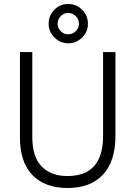

<svg xmlns="http://www.w3.org/2000/svg" viewBox="-20 -935 679 963"><path d="M284.5 -854Q269 -838 269 -816Q269 -794 284.5 -778.5Q300 -763 322 -763Q344 -763 360 -778.5Q376 -794 376 -816Q376 -838 360 -854Q344 -870 322 -870Q300 -870 284.5 -854ZM392 -886Q421 -857 421 -816Q421 -775 392 -746.5Q363 -718 322.5 -718Q282 -718 253 -747Q224 -776 224 -816.5Q224 -857 252.5 -886Q281 -915 322 -915Q363 -915 392 -886ZM559 -255Q559 -125 496 -58.5Q433 8 319 8Q205 8 142.5 -57Q80 -122 80 -247V-674H142V-248Q142 -147 189.5 -99.5Q237 -52 318 -52Q497 -52 497 -253V-674H559Z"/></svg>

Font: Hind Jalandhar Light
Style: Regular
Weight: 300
Designer: Namrata Goyal
Foundry: Indian Type Foundry
Version: Version 0.702;PS 1.0;hotconv 1.0.81;makeotf.lib2.5.63406